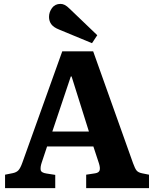

<svg xmlns="http://www.w3.org/2000/svg" viewBox="-20 -967 793 987"><path d="M6 0V-69L46 -77Q65 -81 75 -92Q85 -103 95 -131L300 -703H459L664 -128Q674 -100 682.5 -90Q691 -80 711 -76L746 -69V0H423V-69L469 -76Q488 -79 492 -91Q496 -103 489 -126L460 -214H222L194 -130Q187 -109 189 -94Q191 -79 219 -75L264 -68V0ZM249 -291H437L348 -574H344ZM453 -745 284 -815Q256 -826 244 -842Q232 -858 232 -880Q232 -905 247.5 -926Q263 -947 291 -947Q302 -947 313 -941.5Q324 -936 338 -922L480 -786Z"/></svg>

Font: Literata 18pt
Style: Bold
Weight: 700
Designer: Latin by Veronika Burian and Jose Scaglione. Greek by Irene Vlachou. Cyrillic by Vera Evstafieva.
Foundry: TypeTogether
Version: Version 3.103;gftools[0.9.29]